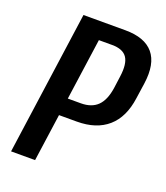

<svg xmlns="http://www.w3.org/2000/svg" viewBox="-130 -790 759 879"><g transform="rotate(20 249.0 -350.0)"><path d="M125 -700H329Q424 -700 466 -650Q508 -600 494 -501L483 -425Q470 -329 414 -280Q358 -231 263 -231H171L183 -316H252Q304 -316 333 -344.5Q362 -373 371 -434L379 -493Q388 -557 368 -586.5Q348 -616 295 -616H205L234 -640L144 0H27Z"/></g></svg>

Font: Pathway Extreme Condensed SemiBold
Style: Italic
Weight: 600
Width: 3
Italic angle: -8°
Version: Version 1.001;gftools[0.9.26]